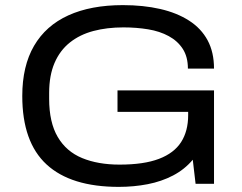

<svg xmlns="http://www.w3.org/2000/svg" viewBox="-20 -718 945 750"><path d="M444 12Q257 12 162 -75.5Q67 -163 67 -343Q67 -460 113 -539Q159 -618 247 -658Q335 -698 460 -698Q540 -698 605.5 -683Q671 -668 718.5 -637.5Q766 -607 791 -560.5Q816 -514 816 -450H714Q714 -496 694 -527Q674 -558 639 -577Q604 -596 558.5 -603.5Q513 -611 462 -611Q398 -611 345 -597Q292 -583 253 -552Q214 -521 193 -472Q172 -423 172 -355V-332Q172 -240 205.5 -183Q239 -126 301 -100.5Q363 -75 447 -75Q542 -75 601 -97.5Q660 -120 687.5 -163Q715 -206 715 -268V-281H439V-365H816V0H744L733 -94Q701 -56 656 -32.5Q611 -9 557 1.5Q503 12 444 12Z"/></svg>

Font: Archivo SemiExpanded
Style: Regular
Weight: 400
Width: 6
Designer: Hector Gatti
Foundry: Omnibus-Type
Version: Version 2.001